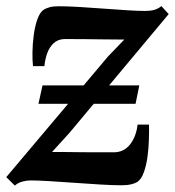

<svg xmlns="http://www.w3.org/2000/svg" viewBox="-28 -582 560 614"><path d="M19.5 11.5 -8 -15.5 317.5 -401.5 369.5 -455.5Q356 -455.5 335.2 -455.8Q314.5 -456 291 -456.2Q267.5 -456.5 244.5 -456.8Q221.5 -457 203.2 -457Q185 -457 176 -457Q156.5 -456 143.2 -443.5Q130 -431 123 -411.8Q116 -392.5 114 -370.5H77.5Q75.5 -387 75.8 -413.5Q76 -440 79.8 -468.8Q83.5 -497.5 91.5 -520.2Q99.5 -543 112.5 -551.5Q118 -555 129.5 -558.5Q141 -562 159 -562Q186.5 -562 224.2 -559.8Q262 -557.5 302.5 -554.5Q343 -551.5 379 -549.2Q415 -547 437.5 -547Q453 -547 465.5 -550.5Q478 -554 488 -562.5L511.5 -537L194 -157L138.5 -96Q159 -96 185 -95.8Q211 -95.5 239 -95.2Q267 -95 292.5 -95Q318 -95 336.5 -95Q368 -95 387.8 -120Q407.5 -145 412 -183.5H448.5Q449 -164 448.2 -136.8Q447.5 -109.5 443.8 -81.5Q440 -53.5 432.2 -31.5Q424.5 -9.5 411 0Q405 4 392.2 7.2Q379.5 10.5 360 10.5Q332 10.5 291.8 8Q251.5 5.5 208.8 2.5Q166 -0.5 128.8 -2.8Q91.5 -5 69.5 -5Q57 -5 43.2 -1.2Q29.5 2.5 19.5 11.5ZM95 -250 108 -309H417.5L405.5 -250Z"/></svg>

Font: Merriweather 28pt SemiBold
Style: Italic
Weight: 600
Italic angle: -7.8°
Version: Version 2.101